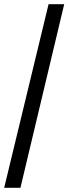

<svg xmlns="http://www.w3.org/2000/svg" viewBox="-20 -780 328 921"><path d="M0 121 213 -760H288L78 121Z"/></svg>

Font: Noto Serif Lao ExtraBold
Style: Regular
Weight: 800
Designer: Monotype Design Team
Foundry: Monotype Imaging Inc.
Version: Version 2.003; ttfautohint (v1.8.4.7-5d5b)